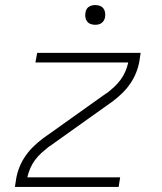

<svg xmlns="http://www.w3.org/2000/svg" viewBox="-20 -739 640 759"><path d="M39 0 44 -33Q48 -56 57 -78.5Q66 -101 80 -121.5Q94 -142 112 -159.5Q130 -177 150 -192L400 -370Q400 -370 400 -370Q400 -370 400 -370H401Q417 -382 431 -395Q445 -408 456.5 -423.5Q468 -439 475.5 -456.5Q483 -474 487 -492H120L127 -530H536L531 -497Q527 -474 518 -451.5Q509 -429 495 -408.5Q481 -388 463 -370.5Q445 -353 425 -338L175 -160Q175 -160 175 -160Q175 -160 175 -160H174Q159 -148 144.5 -135Q130 -122 118.5 -106.5Q107 -91 99.5 -73.5Q92 -56 88 -38H455L449 0ZM356 -641Q347 -641 338.5 -644Q330 -647 324.5 -654Q319 -661 317.5 -670.5Q316 -680 318 -690Q319 -696 322 -702Q325 -708 331 -712Q337 -716 343.5 -717.5Q350 -719 356 -719Q366 -719 374.5 -716Q383 -713 388.5 -706Q394 -699 395.5 -689.5Q397 -680 395 -670Q394 -664 390.5 -658Q387 -652 381.5 -648Q376 -644 369.5 -642.5Q363 -641 356 -641Z"/></svg>

Font: Iosevka Curly XLtExObl
Style: Regular
Weight: 200
Width: 7
Italic angle: -9°
Monospace: yes
Designer: Belleve Invis
Foundry: Belleve Invis
Version: Version 11.0.1; ttfautohint (v1.8.3)